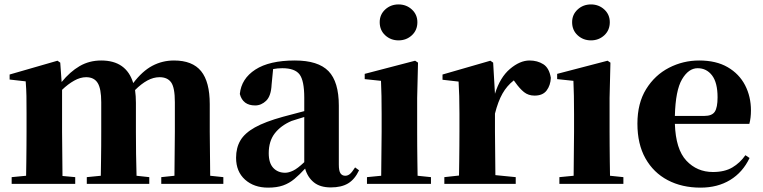

<svg xmlns="http://www.w3.org/2000/svg" viewBox="-20 -839 3479 876"><path d="M774.9 0H715.8V-30.8L775.9 -37.1L777.8 -237.8V-373Q777.8 -439 761 -462.9Q744.1 -486.8 708 -486.8Q680.2 -486.8 652.3 -471.7Q624.5 -456.5 596.2 -428.2Q598.1 -414.6 599.1 -400.1Q600.1 -385.7 600.1 -370.1V-237.8Q600.1 -193.8 600.8 -136.7Q601.6 -79.6 603 -37.1L661.1 -30.8V0H376V-30.8L439.9 -37.1Q440.4 -65.9 440.9 -101.8Q441.4 -137.7 441.7 -173.3Q441.9 -209 441.9 -237.8V-373Q441.9 -434.6 425.5 -460.7Q409.2 -486.8 373 -486.8Q346.2 -486.8 318.1 -470.9Q290 -455.1 263.2 -429.2V-237.8L265.1 -36.1L323.2 -30.8V0H33.2V-30.8L99.1 -37.1Q99.6 -66.4 100.1 -102.5Q100.6 -138.7 100.8 -174.3Q101.1 -210 101.1 -237.8V-321.8Q101.1 -370.6 100.6 -400.9Q100.1 -431.2 97.2 -467.8L23.9 -476.1V-499L242.2 -562L254.9 -553.2L261.2 -464.8Q299.3 -511.7 343.3 -537.4Q387.2 -563 441.9 -563Q556.6 -563 587.9 -460Q629.4 -514.6 675 -538.8Q720.7 -563 773.9 -563Q857.9 -563 897.5 -514.4Q937 -465.8 937 -363.8V-237.8L939 -37.1L999 -30.8V0Z M1489.3 16.1Q1440.4 16.1 1411.9 -7.1Q1383.3 -30.3 1372.1 -69.8Q1346.7 -42 1323.2 -22.5Q1299.8 -2.9 1271.5 7.1Q1243.2 17.1 1203.1 17.1Q1138.7 17.1 1097.9 -19.5Q1057.1 -56.2 1057.1 -119.1Q1057.1 -164.6 1076.7 -198Q1096.2 -231.4 1142.8 -257.6Q1189.5 -283.7 1271 -306.2L1368.2 -332V-393.1Q1368.2 -471.2 1346.7 -499.5Q1325.2 -527.8 1268.1 -527.8Q1246.1 -527.8 1226.1 -523.9L1219.2 -453.1Q1216.8 -401.4 1194.6 -379.6Q1172.4 -357.9 1144 -357.9Q1087.9 -357.9 1074.2 -410.2Q1081.1 -480 1145 -521.5Q1209 -563 1325.2 -563Q1431.6 -563 1478.8 -514.4Q1525.9 -465.8 1525.9 -356.9V-87.9Q1525.9 -59.6 1533.4 -48.3Q1541 -37.1 1555.2 -37.1Q1566.4 -37.1 1576.2 -44.9Q1585.9 -52.7 1600.1 -75.2L1618.2 -62Q1598.6 -20.5 1568.1 -2.2Q1537.6 16.1 1489.3 16.1ZM1368.2 -99.1V-305.2Q1350.6 -299.8 1335.7 -295.2Q1320.8 -290.5 1310.1 -287.1Q1261.2 -266.1 1233.6 -230.5Q1206.1 -194.8 1206.1 -140.1Q1206.1 -95.2 1226.8 -73Q1247.6 -50.8 1281.2 -50.8Q1296.9 -50.8 1317.1 -60.3Q1337.4 -69.8 1368.2 -99.1Z M1798.3 -654.8Q1762.7 -654.8 1737.5 -678Q1712.4 -701.2 1712.4 -737.8Q1712.4 -772.5 1737.5 -795.7Q1762.7 -818.8 1798.3 -818.8Q1834 -818.8 1859.1 -795.7Q1884.3 -772.5 1884.3 -737.8Q1884.3 -701.2 1859.1 -678Q1834 -654.8 1798.3 -654.8ZM1718.3 0H1654.3V-30.8L1719.2 -37.1L1721.2 -237.8V-317.9Q1721.2 -367.7 1720.5 -401.1Q1719.7 -434.6 1718.3 -470.2L1644 -478V-502L1874 -562L1887.2 -553.2L1883.3 -392.1V-237.8Q1883.3 -210 1883.5 -174.1Q1883.8 -138.2 1884.3 -102.1Q1884.8 -65.9 1885.3 -37.1L1946.3 -30.8V0Z M2238.3 -320.8V-237.8L2240.2 -40L2333 -30.8V0H2007.3V-30.8L2074.2 -38.1Q2074.7 -66.9 2075.2 -102.8Q2075.7 -138.7 2075.9 -174.3Q2076.2 -210 2076.2 -237.8V-320.8Q2076.2 -370.6 2075.2 -400.9Q2074.2 -431.2 2072.3 -466.8L1999 -475.1V-499L2217.3 -562L2230 -553.2L2238.3 -411.1Q2261.2 -485.8 2306.6 -524.4Q2352.1 -563 2396 -563Q2432.1 -563 2459 -545.9Q2485.8 -528.8 2493.2 -483.9Q2491.7 -449.7 2474.1 -426.3Q2456.5 -402.8 2418.9 -402.8Q2390.6 -402.8 2370.6 -418.9Q2350.6 -435.1 2331.1 -462.9L2324.2 -472.2Q2292.5 -447.3 2272.5 -411.9Q2252.4 -376.5 2238.3 -320.8Z M2676.3 -654.8Q2640.6 -654.8 2615.5 -678Q2590.3 -701.2 2590.3 -737.8Q2590.3 -772.5 2615.5 -795.7Q2640.6 -818.8 2676.3 -818.8Q2711.9 -818.8 2737.1 -795.7Q2762.2 -772.5 2762.2 -737.8Q2762.2 -701.2 2737.1 -678Q2711.9 -654.8 2676.3 -654.8ZM2596.2 0H2532.2V-30.8L2597.2 -37.1L2599.1 -237.8V-317.9Q2599.1 -367.7 2598.4 -401.1Q2597.7 -434.6 2596.2 -470.2L2522 -478V-502L2752 -562L2765.1 -553.2L2761.2 -392.1V-237.8Q2761.2 -210 2761.5 -174.1Q2761.7 -138.2 2762.2 -102.1Q2762.7 -65.9 2763.2 -37.1L2824.2 -30.8V0Z M3176.3 17.1Q3091.3 17.1 3026.4 -17.1Q2961.4 -51.3 2924.8 -116.5Q2888.2 -181.6 2888.2 -274.9Q2888.2 -368.2 2928 -432.4Q2967.8 -496.6 3032.2 -529.8Q3096.7 -563 3169.9 -563Q3247.6 -563 3300 -532.5Q3352.5 -502 3379.4 -450.2Q3406.2 -398.4 3406.2 -335Q3406.2 -300.8 3398.9 -273.9H3059.1Q3063 -157.7 3111.6 -106Q3160.2 -54.2 3232.9 -54.2Q3286.1 -54.2 3321.3 -75Q3356.4 -95.7 3380.9 -130.9L3399.9 -118.2Q3368.7 -52.7 3311.3 -17.8Q3253.9 17.1 3176.3 17.1ZM3059.1 -310.1H3193.8Q3228.5 -310.1 3241.2 -329.3Q3253.9 -348.6 3253.9 -395Q3253.9 -461.9 3228.8 -494.9Q3203.6 -527.8 3163.1 -527.8Q3121.6 -527.8 3091.8 -477.3Q3062 -426.8 3059.1 -310.1Z"/></svg>

Font: Source Han Serif TW Heavy
Style: Regular
Weight: 900
Designer: Ryoko NISHIZUKA Ë•øÂ°öÊ∂ºÂ≠ê (kana & ideographs); Frank Grie√ühammer (Latin, Greek & Cyrillic); Wenlong ZHANG Âº†ÊñáÈæô 
Foundry: Adobe
Version: Version 2.003;hotconv 1.1.1;makeotfexe 2.6.0